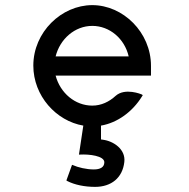

<svg xmlns="http://www.w3.org/2000/svg" viewBox="-20 -482 737 749"><path d="M197 -262C214 -330 272 -381 340 -381C408 -381 466 -331 482 -262ZM569 -187V-225C569 -356 460 -462 340 -462C220 -462 110 -357 110 -226C110 -108 199 -10 305 8L288 121H293C328 119 387 126 387 151C387 171 370 179 346 179C317 179 284 171 264 162L261 161L239 222L242 224C271 239 310 247 351 247C414 247 458 212 465 150C471 100 422 68 381 63C378 63 377 62 374 62V8C438 -3 497 -46 534 -106L537 -111L532 -114C532 -114 468 -141 431 -108C406 -85 375 -70 340 -70C273 -70 215 -119 197 -187Z"/></svg>

Font: Charger Monospace
Style: Regular
Weight: 400
Designer: Jasper
Foundry: Cannot Into Space Fonts
Version: Version 0.980